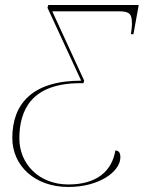

<svg xmlns="http://www.w3.org/2000/svg" viewBox="-20 -734 572 764"><path d="M252 10C376 10 459 -52 459 -108C459 -126 453 -135 439 -135C425 -52 364 0 252 0C135 0 57 -82 57 -183C57 -298 107 -403 300 -403H312L315 -413L188 -689H453C498 -689 505 -677 505 -638C505 -626 502 -605 501 -598H511L532 -714H172L169 -703L303 -413C110 -413 29 -322 29 -185C29 -74 119 10 252 10Z"/></svg>

Font: Noto Serif Display Thin
Style: Italic
Weight: 100
Italic angle: -12°
Designer: Monotype Design Team
Foundry: Monotype Imaging Inc.
Version: Version 2.009